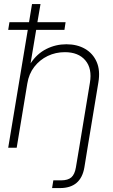

<svg xmlns="http://www.w3.org/2000/svg" viewBox="-20 -748 570 972"><path d="M283.7 204.1H243.7L250 165H289.6Q323.7 165 341.1 149.9Q358.4 134.8 364.3 99.1L380.9 0L435.1 -328.6Q447.3 -400.9 412.1 -442.4Q377 -483.9 308.1 -483.9Q261.7 -483.9 221.4 -464.6Q181.2 -445.3 153.6 -409.7Q126 -374 118.2 -324.7L64.5 0H21.5L120.6 -596.7H21.5L27.8 -635.7H127L142.1 -727.5H185.1L169.4 -635.7H312L306.2 -596.7H163.1L134.8 -427.2Q167 -476.1 214.6 -500Q262.2 -523.9 315.9 -523.9Q370.6 -523.9 410.6 -500.7Q450.7 -477.5 469.5 -434.3Q488.3 -391.1 478 -330.6L423.3 0L407.2 99.1Q389.6 204.1 283.7 204.1Z"/></svg>

Font: Inter Display ExtraLight
Style: Italic
Weight: 200
Italic angle: -9.39999°
Designer: Rasmus Andersson
Foundry: rsms
Version: Version 4.000;git-a52131595